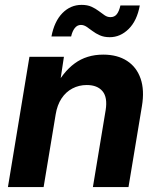

<svg xmlns="http://www.w3.org/2000/svg" viewBox="-20 -760 642 780"><path d="M206.1 -294.9 157.2 0H12.2L99.6 -529.3H239.7L219.2 -394L200.7 -398.4Q234.9 -466.8 283.4 -502.4Q332 -538.1 399.4 -538.1Q457 -538.1 496.1 -512.7Q535.2 -487.3 551.3 -440.4Q567.4 -393.6 556.6 -329.1L502 0H357.4L409.2 -312.5Q417.5 -364.3 396.5 -389.4Q375.5 -414.6 332.5 -414.6Q300.8 -414.6 274.2 -400.6Q247.6 -386.7 230 -360.1Q212.4 -333.5 206.1 -294.9ZM425.8 -608.9Q402.8 -608.9 385.7 -616.5Q368.7 -624 355.7 -634Q342.8 -644 331.5 -651.4Q320.3 -658.7 308.6 -658.7Q293.5 -658.7 283.4 -645.5Q273.4 -632.3 269 -611.8H189Q200.7 -673.3 233.6 -706.8Q266.6 -740.2 311.5 -740.2Q335 -740.2 351.6 -732.7Q368.2 -725.1 381.1 -715.3Q394 -705.6 405 -698Q416 -690.4 428.7 -690.4Q445.3 -690.4 454.6 -702.4Q463.9 -714.4 469.2 -737.8H547.9Q536.6 -675.8 502.7 -642.3Q468.8 -608.9 425.8 -608.9Z"/></svg>

Font: Inter 24pt
Style: Bold Italic
Weight: 700
Italic angle: -9.3988°
Version: Version 4.001;git-66647c0bb